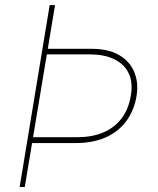

<svg xmlns="http://www.w3.org/2000/svg" viewBox="-20 -748 631 768"><path d="M178.7 -727.5H200.2L79.1 0H58.6ZM160.2 -552.7H346.7Q414.6 -552.7 457.3 -527.3Q500 -502 517.3 -459.2Q534.7 -416.5 526.4 -365.2Q517.6 -309.6 487.5 -266.8Q457.5 -224.1 406.7 -200.2Q356 -176.3 284.2 -175.8H97.7L103.5 -199.2H290Q347.2 -199.2 391.6 -217.5Q436 -235.8 464.8 -272.5Q493.7 -309.1 502.9 -363.3Q512.7 -417 495.1 -454.1Q477.5 -491.2 437.7 -510.7Q397.9 -530.3 340.8 -530.3H155.3Z"/></svg>

Font: Inter Thin
Style: Italic
Weight: 250
Italic angle: -9.3988°
Designer: Rasmus Andersson
Foundry: rsms
Version: Version 4.001;git-66647c0bb